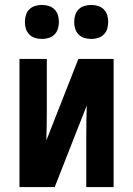

<svg xmlns="http://www.w3.org/2000/svg" viewBox="-20 -759 540 779"><path d="M59 0V-520H170V-312Q170 -281 169.5 -250.5Q169 -220 168 -189L298 -520H441V0H330V-208Q330 -239 330.5 -269.5Q331 -300 332 -331L202 0ZM350 -601Q336 -601 322.5 -605Q309 -609 299 -619Q289 -629 285 -642.5Q281 -656 281 -670Q281 -684 285 -697.5Q289 -711 299 -721Q309 -731 322.5 -735Q336 -739 350 -739Q364 -739 377.5 -735Q391 -731 401 -721Q411 -711 415 -697.5Q419 -684 419 -670Q419 -656 415 -642.5Q411 -629 401 -619Q391 -609 377.5 -605Q364 -601 350 -601ZM150 -601Q136 -601 122.5 -605Q109 -609 99 -619Q89 -629 85 -642.5Q81 -656 81 -670Q81 -684 85 -697.5Q89 -711 99 -721Q109 -731 122.5 -735Q136 -739 150 -739Q164 -739 177.5 -735Q191 -731 201 -721Q211 -711 215 -697.5Q219 -684 219 -670Q219 -656 215 -642.5Q211 -629 201 -619Q191 -609 177.5 -605Q164 -601 150 -601Z"/></svg>

Font: Iosevka SS18
Style: Bold
Weight: 700
Monospace: yes
Designer: Belleve Invis
Foundry: Belleve Invis
Version: Version 25.1.1; ttfautohint (v1.8.4)